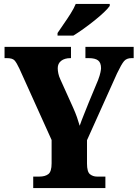

<svg xmlns="http://www.w3.org/2000/svg" viewBox="-20 -951 697 971"><path d="M148 0V-58H180Q208 -58 224.5 -70.5Q241 -83 241 -125V-243L78 -604Q64 -634 53.5 -645.5Q43 -657 15 -657H3V-714H339V-657H336Q307 -657 289.5 -643.5Q272 -630 272 -606Q272 -594 275 -579.5Q278 -565 285 -550L350 -406Q362 -379 369 -359Q376 -339 383 -315Q392 -341 404 -370.5Q416 -400 429 -433L476 -546Q485 -570 488 -585Q491 -600 491 -606Q491 -634 476 -645.5Q461 -657 429 -657H412V-714H656V-657H645Q620 -657 607 -641.5Q594 -626 572 -580L420 -242V-124Q420 -82 435 -70Q450 -58 470 -58H513V0ZM271 -784Q284 -804 302 -829.5Q320 -855 337 -882Q354 -909 363 -931H535V-921Q526 -908 505.5 -888.5Q485 -869 457.5 -847Q430 -825 402 -805Q374 -785 351 -771H271Z"/></svg>

Font: Noto Serif Thai Condensed Black
Style: Regular
Weight: 900
Width: 3
Designer: Monotype Design Team
Foundry: Monotype Imaging Inc.
Version: Version 2.002; ttfautohint (v1.8.4.7-5d5b)